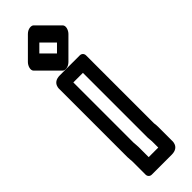

<svg xmlns="http://www.w3.org/2000/svg" viewBox="-282 -765 840 840"><g transform="rotate(-45 138.0 -345.0)"><path d="M171.1 -31.7V7.1H111.9V-56.3C111.9 -67.9 109.9 -77.9 109.9 -83.3V-457.1H169.1L169.1 -54.7C169.1 -47 171.1 -40 171.1 -31.7ZM48.1 -31.7V51.3C48.1 62 55.6 70.9 67.7 70.9L190.7 70.9C240.5 70.9 234.9 26.7 234.9 26.7L234.9 -56.3C234.9 -65.1 234.3 -72.5 232.9 -81.5V-501.3C232.9 -512 225.4 -520.9 213.3 -520.9L90.3 -520.9C40.5 -520.9 46.1 -476.7 46.1 -476.7L46.1 -58.7C46.1 -46.3 48.1 -35.2 48.1 -31.7ZM94.2 -651.8 128.2 -685.8 182.8 -631.2 148.8 -597.2ZM32.3 -660.7C20.9 -649.3 12.8 -627.2 23.5 -616.5L113.5 -526.5C121.1 -518.9 141.6 -519.3 157.7 -535.3L244.7 -622.3C256.1 -633.7 264.2 -655.8 253.5 -666.5L163.5 -756.5C155.9 -764.1 135.4 -763.7 119.3 -747.7Z"/></g></svg>

Font: Tape
Style: Regular
Weight: 500
Foundry: Cannot Into Space Fonts
Version: Version 0.97